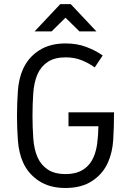

<svg xmlns="http://www.w3.org/2000/svg" viewBox="-20 -914 644 943"><path d="M301.8 -700.7Q358.4 -700.7 404.1 -683.3Q449.7 -666 484.4 -641.6L445.3 -583Q416 -604 380.9 -618.2Q345.7 -632.3 301.8 -632.3Q248.5 -632.3 214.8 -610.1Q181.2 -587.9 164.1 -549.3Q147 -509.8 143.3 -455.3Q139.6 -400.9 139.6 -345.7Q139.6 -291 143.3 -236.3Q147 -181.6 164.1 -142.1Q181.2 -103.5 214.8 -81.3Q248.5 -59.1 301.8 -59.1Q355 -59.1 388.9 -81.3Q422.9 -103.5 439.5 -142.1Q452.6 -172.4 457.5 -210.2Q462.4 -248 463.4 -293.9H316.4V-362.3H540Q540 -290 536.1 -227.8Q532.2 -165.5 510.3 -116.2Q485.4 -60.1 432.9 -25.4Q380.4 9.3 301.8 9.3Q223.6 9.3 170.9 -25.6Q118.2 -60.5 93.3 -116.2Q72.3 -163.6 67.9 -224.4Q63.5 -285.2 63.5 -345.7Q63.5 -407.2 67.9 -468.3Q72.3 -529.3 93.3 -575.2Q119.1 -632.3 172.1 -666.5Q225.1 -700.7 301.8 -700.7ZM370.1 -759.8 301.8 -827.1 233.4 -759.8H149.9L275.9 -893.6H327.6L453.6 -759.8Z"/></svg>

Font: Gidole
Style: Regular
Weight: 400
Version: Version 2.100; ttfautohint (v1.8.4.7-5d5b)